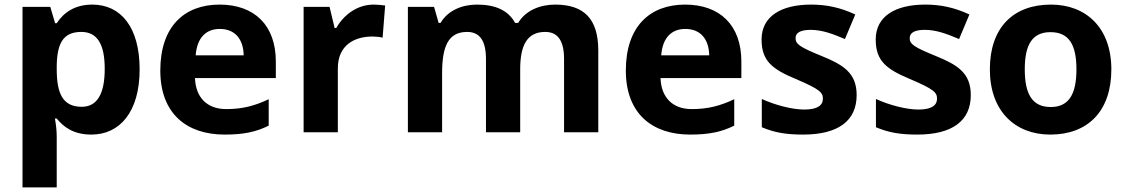

<svg xmlns="http://www.w3.org/2000/svg" viewBox="-20 -576 4904 836"><path d="M382 -556C303 -556 256 -519 227 -475H220L199 -546H78V240H227V20C227 -6 224 -34 219 -60H227C256 -24 299 10 378 10C501 10 588 -88 588 -274C588 -459 505 -556 382 -556ZM334 -437C404 -437 436 -383 436 -276C436 -169 404 -111 336 -111C253 -111 227 -169 227 -275V-291C229 -389 256 -437 334 -437Z M936 -556C782 -556 678 -460 678 -269C678 -80 794 10 958 10C1042 10 1096 -2 1150 -29V-144C1089 -115 1035 -101 965 -101C881 -101 832 -152 829 -236H1181V-308C1181 -467 1087 -556 936 -556ZM937 -450C1007 -450 1040 -401 1041 -335H832C838 -414 879 -450 937 -450Z M1607 -556C1534 -556 1476 -510 1444 -454H1437L1415 -546H1302V0H1451V-278C1451 -381 1525 -417 1602 -417C1615 -417 1636 -415 1646 -412L1657 -552C1645 -554 1622 -556 1607 -556Z M2397 -556C2334 -556 2269 -532 2236 -476H2223C2193 -531 2137 -556 2057 -556C1994 -556 1931 -532 1898 -476H1890L1870 -546H1756V0H1905V-257C1905 -373 1931 -437 2014 -437C2070 -437 2096 -397 2096 -319V0H2245V-274C2245 -379 2275 -437 2354 -437C2410 -437 2436 -397 2436 -319V0H2585V-356C2585 -496 2521 -556 2397 -556Z M2963 -556C2809 -556 2705 -460 2705 -269C2705 -80 2821 10 2985 10C3069 10 3123 -2 3177 -29V-144C3116 -115 3062 -101 2992 -101C2908 -101 2859 -152 2856 -236H3208V-308C3208 -467 3114 -556 2963 -556ZM2964 -450C3034 -450 3067 -401 3068 -335H2859C2865 -414 2906 -450 2964 -450Z M3710 -162C3710 -259 3651 -294 3558 -332C3462 -371 3444 -384 3444 -410C3444 -434 3466 -446 3510 -446C3559 -446 3605 -429 3659 -406L3704 -513C3639 -543 3580 -556 3512 -556C3381 -556 3296 -505 3296 -404C3296 -311 3342 -275 3445 -232C3551 -187 3563 -173 3563 -146C3563 -118 3540 -99 3482 -99C3430 -99 3356 -118 3297 -145V-22C3352 1 3401 10 3477 10C3631 10 3710 -51 3710 -162Z M4207 -162C4207 -259 4148 -294 4055 -332C3959 -371 3941 -384 3941 -410C3941 -434 3963 -446 4007 -446C4056 -446 4102 -429 4156 -406L4201 -513C4136 -543 4077 -556 4009 -556C3878 -556 3793 -505 3793 -404C3793 -311 3839 -275 3942 -232C4048 -187 4060 -173 4060 -146C4060 -118 4037 -99 3979 -99C3927 -99 3853 -118 3794 -145V-22C3849 1 3898 10 3974 10C4128 10 4207 -51 4207 -162Z M4819 -274C4819 -455 4709 -556 4556 -556C4391 -556 4290 -455 4290 -274C4290 -92 4400 10 4553 10C4717 10 4819 -92 4819 -274ZM4442 -274C4442 -382 4475 -436 4554 -436C4634 -436 4667 -382 4667 -274C4667 -166 4634 -110 4555 -110C4475 -110 4442 -166 4442 -274Z"/></svg>

Font: Noto Sans Malayalam
Style: Bold
Weight: 700
Designer: Jelle Bosma - Monotype Design Team
Foundry: Monotype Imaging Inc.
Version: Version 2.104